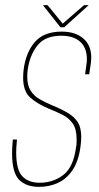

<svg xmlns="http://www.w3.org/2000/svg" viewBox="-20 -718 387 747"><path d="M132 9Q81 9 54 -19Q27 -47 27 -121Q27 -131 27.5 -141.5Q28 -152 29 -163L30 -175H46L45 -163Q44 -153 43.5 -143Q43 -133 43 -125Q43 -57 67 -32Q91 -7 134 -7Q187 -7 226.5 -37.5Q266 -68 276 -146Q278 -155 278 -163Q278 -171 278 -178Q278 -216 263 -237.5Q248 -259 223 -271.5Q198 -284 168 -296Q123 -315 96.5 -339.5Q70 -364 70 -416Q70 -424 70.5 -431.5Q71 -439 72 -448Q81 -515 116 -555Q151 -595 220 -595Q273 -595 304 -568.5Q335 -542 335 -494Q335 -488 334.5 -482Q334 -476 333 -469L327 -429H311L316 -465Q317 -471 317.5 -476.5Q318 -482 318 -488Q318 -532 292 -555.5Q266 -579 218 -579Q156 -579 126 -541.5Q96 -504 88 -448Q87 -441 86.5 -434Q86 -427 86 -420Q86 -386 99 -365.5Q112 -345 133.5 -332.5Q155 -320 179 -310Q218 -294 244 -278.5Q270 -263 283 -242Q296 -221 296 -185Q296 -169 293 -146Q285 -89 261.5 -55Q238 -21 204.5 -6Q171 9 132 9ZM215 -612 147 -698H165L224 -626L307 -698H325L230 -612Z"/></svg>

Font: Alumni Sans Pinstripe
Style: Italic
Weight: 400
Italic angle: -8°
Designer: Robert E. Leuschke
Foundry: Robert E. Leuschke
Version: Version 1.010; ttfautohint (v1.8.4.7-5d5b)